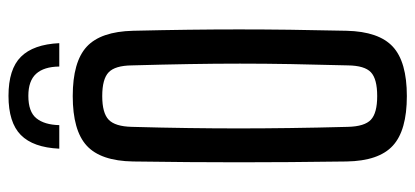

<svg xmlns="http://www.w3.org/2000/svg" viewBox="-292 -712 1011 468"><g transform="rotate(-90 214.0 -478.5)"><path d="M213.3 7.2Q129.5 7.2 92.4 -27Q55.2 -61.1 53.9 -139.7Q52.9 -214.1 52.4 -277.9Q51.9 -341.8 51.9 -402.1Q51.9 -462.4 52.4 -525.3Q52.9 -588.2 53.9 -660.1Q55.2 -739 92.4 -773.1Q129.5 -807.2 213.3 -807.2Q296.7 -807.2 333.7 -773.1Q370.6 -739 372.5 -660.1Q374.2 -588.1 375 -525.2Q375.8 -462.3 375.8 -401.9Q375.8 -341.6 375 -277.8Q374.2 -214 372.5 -139.7Q370.6 -61.1 333.7 -27Q296.7 7.2 213.3 7.2ZM213.3 -65.1Q255.1 -65.1 271.3 -80.4Q287.6 -95.7 288.1 -136.5Q290.2 -212.2 291.3 -276Q292.4 -339.7 292.4 -399.7Q292.4 -459.7 291.3 -523.7Q290.2 -587.7 288.1 -663.3Q287.6 -704 271.3 -719.6Q255.1 -735.3 213.3 -735.3Q172 -735.3 155.7 -719.6Q139.3 -704 138.3 -663.3Q136.2 -589.3 135.4 -526.1Q134.5 -462.8 134.5 -402.9Q134.5 -342.9 135.4 -278.3Q136.2 -213.8 138.3 -136.5Q139.3 -95.7 155.7 -80.4Q172 -65.1 213.3 -65.1ZM213.9 -963.8Q278.9 -963.8 309.1 -933.5Q339.3 -903.2 342.3 -840H285.3Q284.9 -877.4 267.7 -896.4Q250.5 -915.4 213.9 -915.4Q175 -915.4 159.2 -895.8Q143.3 -876.2 142.5 -840H85.1Q88 -903.6 118.4 -933.7Q148.8 -963.8 213.9 -963.8Z"/></g></svg>

Font: Big Shoulders Text SC Thin
Style: Regular
Weight: 100
Designer: Patric King
Foundry: XO Type Co
Version: Version 2.002